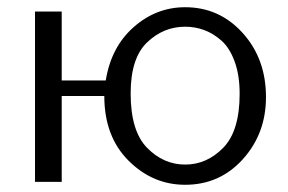

<svg xmlns="http://www.w3.org/2000/svg" viewBox="-20 -504 799 532"><path d="M77 0V-472H151V-281H273Q288 -374 350.5 -429Q413 -484 493 -484Q588 -484 652.5 -412.5Q717 -341 717 -235Q717 -134 653 -63Q589 8 493 8Q403 8 336 -59Q269 -126 269 -238H151V0ZM342 -245Q342 -141 387.5 -94.5Q433 -48 493 -48Q553 -48 598.5 -94.5Q644 -141 644 -244Q644 -296 630 -334Q616 -372 593 -392Q570 -412 545 -421Q520 -430 493 -430Q433 -430 387.5 -386.5Q342 -343 342 -245Z"/></svg>

Font: Coval
Style: ExtraLight
Weight: 250
Foundry: Context Ltd
Version: Version 001.000